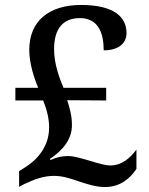

<svg xmlns="http://www.w3.org/2000/svg" viewBox="-20 -744 599 774"><path d="M403 10C466 10 505 -26 530 -63V-141C505 -107 471 -77 425 -77C403 -77 375 -86 345 -95C310 -105 280 -115 253 -115C230 -115 205 -109 184 -99L181 -103C236 -140 270 -184 270 -240C270 -278 261 -308 251 -340L408 -339V-390H236C220 -428 198 -485 198 -546C198 -627 233 -671 302 -671C381 -671 398 -603 398 -541C455 -541 490 -567 490 -611C490 -675 440 -724 307 -724C176 -724 98 -658 98 -543C98 -489 117 -430 134 -390H42V-339H154C168 -304 178 -268 178 -230C178 -149 125 -96 79 -68L57 -54V9L78 -2C119 -21 154 -35 199 -35C232 -35 266 -24 297 -13C330 -2 367 10 403 10Z"/></svg>

Font: Noto Serif Tamil Medium
Style: Italic
Weight: 500
Italic angle: -12°
Designer: Indian Type Foundry, Tom Grace, and the Monotype Design Team
Foundry: Monotype Imaging Inc.
Version: Version 2.003